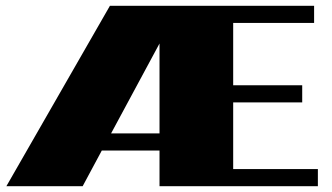

<svg xmlns="http://www.w3.org/2000/svg" viewBox="-20 -642 1145 662"><path d="M530 -182V-492L363 -182ZM784 -59H1076V0H530V-123H331L265 0H2L359 -622H1063V-563H784V-348H1022V-289H784Z"/></svg>

Font: Sarpanch Black
Style: Regular
Weight: 900
Designer: Manushi Parikh (Devanagari and Latin), Jyotish Sonowal (Devanagari)
Foundry: Indian Type Foundry
Version: Version 2.004;PS 1.0;hotconv 1.0.78;makeotf.lib2.5.61930; tt